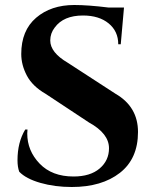

<svg xmlns="http://www.w3.org/2000/svg" viewBox="-20 -734 618 768"><path d="M50 -93Q50 -165 81 -216H90Q89 -208 89 -200Q89 -131 138.5 -79.5Q188 -28 274 -28Q341 -28 378.5 -60Q416 -92 416 -141Q416 -200 336 -244L162 -359Q110 -389 87.5 -431.5Q65 -474 65 -518Q65 -612 124.5 -663Q184 -714 277 -714Q332 -714 413 -704H476L463 -557H453Q453 -609 414.5 -640.5Q376 -672 312 -672Q234 -672 199 -624Q181 -601 181 -572Q181 -524 251 -483L442 -359Q532 -307 532 -206Q532 -99 459.5 -42.5Q387 14 267 14Q199 14 141.5 -2.5Q84 -19 57 -47Q50 -66 50 -93Z"/></svg>

Font: Cinzel Decorative
Style: Bold
Weight: 700
Version: Version 1.002;PS 001.002;hotconv 1.0.56;makeotf.lib2.0.21325